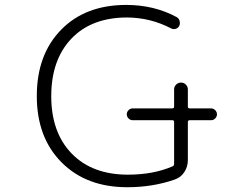

<svg xmlns="http://www.w3.org/2000/svg" viewBox="-20 -784 1040 792"><path d="M527.3 -288.1Q517.6 -288.1 510.3 -295.4Q502.9 -302.7 502.9 -312.5Q502.9 -322.3 510.3 -329.6Q517.6 -336.9 527.3 -336.9H690.4Q698.2 -336.9 698.2 -343.8V-415Q698.2 -426.8 706.5 -435.1Q714.8 -443.4 726.6 -443.4Q738.3 -443.4 746.6 -435.1Q754.9 -426.8 754.9 -415V-343.8Q754.9 -336.9 762.7 -336.9H850.6Q860.4 -336.9 867.7 -329.6Q875 -322.3 875 -312.5Q875 -302.7 867.7 -295.4Q860.4 -288.1 850.6 -288.1H762.7Q754.9 -288.1 754.9 -281.2V-124Q754.9 -96.7 740.7 -74.7Q726.6 -52.7 702.1 -43.9Q611.3 -11.7 504.9 -11.7Q335.9 -11.7 233.9 -114.3Q131.8 -216.8 131.8 -387.7Q131.8 -558.6 231.9 -661.1Q332 -763.7 501 -763.7Q615.2 -763.7 708 -713.9Q717.8 -709 720.7 -698.2Q723.6 -687.5 719.7 -677.7Q714.8 -668 704.6 -665Q694.3 -662.1 685.5 -667Q601.6 -710.9 504.9 -711.9Q357.4 -711.9 274.4 -624.5Q191.4 -537.1 191.4 -387.2Q191.4 -237.3 275.9 -150.4Q360.4 -63.5 507.8 -63.5Q612.3 -63.5 691.4 -97.7Q698.2 -100.6 698.2 -107.4V-281.2Q698.2 -288.1 690.4 -288.1Z"/></svg>

Font: Rounded Mgen+ 2m light
Style: Regular
Weight: 200
Designer: [Source Han Sans]
Ryoko NISHIZUKA  (kana & ideographs); Paul D. Hunt (Latin, Greek & Cyrillic); Wenlong ZHANG  (bopomofo
Version: Version 1.059.20150602